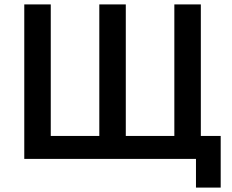

<svg xmlns="http://www.w3.org/2000/svg" viewBox="-20 -720 1050 870"><path d="M90 0V-700H210V-104H430V-700H550V-104H770V-700H890V-104H980V130H868V0Z"/></svg>

Font: Golos Text Medium
Style: Regular
Weight: 500
Designer: A.Korolkova, Vitaly Kuzmin
Foundry: ParaType Ltd
Version: Version 2.004